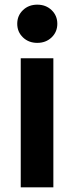

<svg xmlns="http://www.w3.org/2000/svg" viewBox="-20 -804 318 824"><path d="M140 -620Q103 -620 78.5 -643.5Q54 -667 54 -702Q54 -737 78.5 -760.5Q103 -784 140 -784Q177 -784 201.5 -760.5Q226 -737 226 -702Q226 -667 201.5 -643.5Q177 -620 140 -620ZM209 -554V0H69V-554Z"/></svg>

Font: Fz Poppins SemBd
Style: Regular
Weight: 600
Designer: Ninad Kale (Devanagari), Jonny Pinhorn (Latin)
Foundry: Indian Type Foundry
Version: Vit hóa bi Vntype.Com & FontZin.Com